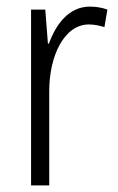

<svg xmlns="http://www.w3.org/2000/svg" viewBox="-20 -561 356 581"><path d="M252 -541C188 -541 149 -487 128 -429H125L117 -532H74V0H129V-282C128 -391 174 -487 249 -487C266 -487 283 -483 296 -479L305 -532C289 -538 270 -541 252 -541Z"/></svg>

Font: Noto Sans Myanmar Condensed Light
Style: Regular
Weight: 300
Width: 3
Designer: Monotype Design Team
Foundry: Monotype Imaging Inc.
Version: Version 2.107